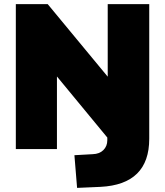

<svg xmlns="http://www.w3.org/2000/svg" viewBox="-20 -725 803 934"><path d="M706 -705V-50Q706 172 469 184L355 189L342 30L431 25Q464 24 483 5Q502 -14 502 -43V-56L257 -353V0H57V-705H212L504 -352V-705Z"/></svg>

Font: Nunito Sans Heavy
Style: Regular
Weight: 400
Designer: Vernon Adams
Foundry: Vernon Adams
Version: Version 2.500